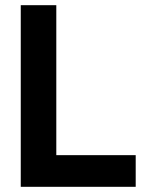

<svg xmlns="http://www.w3.org/2000/svg" viewBox="-20 -720 554 740"><path d="M503 0H60V-700H197V-122H503Z"/></svg>

Font: PT Sans
Style: Bold
Weight: 700
Version: Version 2.003W OFL; ttfautohint (v1.6)